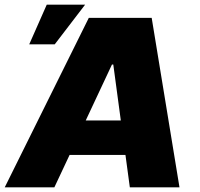

<svg xmlns="http://www.w3.org/2000/svg" viewBox="-43 -804 858 824"><path d="M-22.7 0 338.1 -727.3H608L727.3 0H514.2L495.4 -139.2H255.7L190.3 0ZM82.4 -613.6 157.7 -784.1H322.4L191.8 -613.6ZM475.5 -286.9 443.2 -527H437.5L324.9 -286.9Z"/></svg>

Font: Inter P Black
Style: Italic
Weight: 900
Italic angle: -9.40001°
Designer: Rasmus Andersson
Foundry: rsms
Version: Version 3.018;git-588b23468